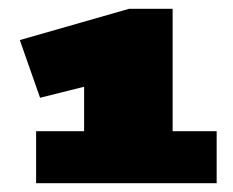

<svg xmlns="http://www.w3.org/2000/svg" viewBox="-20 -786 530 436"><path d="M62 -370V-488H171V-589L71 -564L25 -695L273 -766H372V-488H472V-370Z"/></svg>

Font: Georama Expanded Black
Style: Regular
Weight: 900
Width: 7
Designer: Jean-Baptiste Levee
Foundry: Production Type
Version: Version 1.000